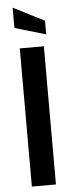

<svg xmlns="http://www.w3.org/2000/svg" viewBox="-61 -938 364 969"><g transform="rotate(-5 121.0 -454.0)"><path d="M60 0V-700H182V0ZM199 -759 42 -805V-908L199 -828Z"/></g></svg>

Font: Cabin Condensed
Style: Bold
Weight: 700
Width: 3
Designer: Pablo Impallari
Foundry: Pablo Impallari. http://www.impallari.com Igino Marini. http://www.ikern.com
Version: Version 3.001; ttfautohint (v1.8.3)